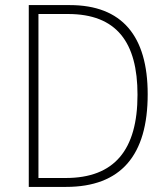

<svg xmlns="http://www.w3.org/2000/svg" viewBox="-20 -734 659 754"><path d="M560 -364C560 -593 459 -714 254 -714H93V0H239C455 0 560 -124 560 -364ZM520 -362C520 -145 429 -35 238 -35H131V-679H247C438 -679 520 -568 520 -362Z"/></svg>

Font: Noto Sans Malayalam SemiCondensed ExtraLight
Style: Regular
Weight: 200
Width: 4
Designer: Jelle Bosma - Monotype Design Team
Foundry: Monotype Imaging Inc.
Version: Version 2.104